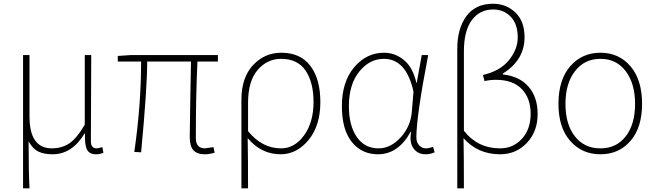

<svg xmlns="http://www.w3.org/2000/svg" viewBox="-20 -827 3573 1045"><path d="M105.5 198.2V-527.3H140.6V-192.4Q140.6 -19.5 262.7 -19.5Q313.5 -19.5 354.5 -44.9Q395.5 -70.3 441.4 -148.4V-527.3H476.6Q474.6 -209 474.6 -58.6Q474.6 -19.5 505.9 -19.5Q513.7 -19.5 537.1 -26.4L543 3.9Q525.4 12.7 502.9 12.7Q466.8 12.7 453.6 -12.7Q440.4 -38.1 442.4 -100.6H440.4Q372.1 12.7 266.6 12.7Q219.7 12.7 189 -2Q158.2 -16.6 135.7 -57.6Q135.7 108.4 140.6 198.2Z M1094.7 12.7Q1052.7 12.7 1032.7 -9.3Q1012.7 -31.2 1012.7 -81.1Q1012.7 -122.1 1015.6 -282.2Q1018.6 -442.4 1019.5 -492.2H781.2Q781.2 -347.7 748 2L710.9 0Q748 -254.9 748 -492.2H621.1V-522.5L692.4 -527.3H1166V-492.2H1054.7Q1045.9 -311.5 1045.9 -75.2Q1045.9 -19.5 1096.7 -19.5Q1100.6 -19.5 1141.6 -26.4L1148.4 3.9Q1120.1 12.7 1094.7 12.7Z M1293.9 198.2V-283.2Q1293.9 -404.3 1356.9 -472.2Q1419.9 -540 1511.7 -540Q1615.2 -540 1669.4 -468.3Q1723.6 -396.5 1723.6 -271.5Q1723.6 -142.6 1659.2 -64.9Q1594.7 12.7 1507.8 12.7Q1401.4 12.7 1328.1 -75.2Q1330.1 31.2 1330.1 198.2ZM1509.8 -19.5Q1584 -19.5 1635.3 -90.8Q1686.5 -162.1 1686.5 -271.5Q1686.5 -378.9 1643.1 -442.9Q1599.6 -506.8 1509.8 -506.8Q1434.6 -506.8 1382.3 -446.3Q1330.1 -385.7 1330.1 -267.6V-113.3Q1406.2 -19.5 1509.8 -19.5Z M2037.1 12.7Q1948.2 12.7 1894.5 -54.7Q1840.8 -122.1 1840.8 -249Q1840.8 -381.8 1907.7 -460.9Q1974.6 -540 2070.3 -540Q2129.9 -540 2178.7 -500Q2227.5 -460 2246.1 -376H2248L2275.4 -527.3H2310.5Q2246.1 -192.4 2246.1 -79.1Q2246.1 -52.7 2261.2 -36.1Q2276.4 -19.5 2298.8 -19.5Q2315.4 -19.5 2336.9 -28.3L2345.7 2Q2322.3 12.7 2295.9 12.7Q2253.9 12.7 2230.5 -19.5Q2207 -51.8 2217.8 -109.4H2214.8Q2147.5 12.7 2037.1 12.7ZM2040 -19.5Q2106.4 -19.5 2161.1 -79.6Q2215.8 -139.6 2221.7 -221.7L2230.5 -328.1Q2191.4 -506.8 2069.3 -506.8Q1991.2 -506.8 1935.1 -437Q1878.9 -367.2 1878.9 -249Q1878.9 -143.6 1921.9 -81.5Q1964.8 -19.5 2040 -19.5Z M2504.9 -547.9V-115.2Q2580.1 -19.5 2702.1 -19.5Q2772.5 -19.5 2820.3 -71.3Q2868.2 -123 2868.2 -208Q2868.2 -292 2819.8 -342.3Q2771.5 -392.6 2679.7 -392.6Q2647.5 -392.6 2617.2 -385.7L2608.4 -418.9Q2702.1 -440.4 2750 -499.5Q2797.9 -558.6 2797.9 -624Q2797.9 -696.3 2759.8 -735.8Q2721.7 -775.4 2665 -775.4Q2590.8 -775.4 2547.9 -717.3Q2504.9 -659.2 2504.9 -547.9ZM2468.8 198.2V-561.5Q2468.8 -671.9 2518.6 -739.3Q2568.4 -806.6 2663.1 -806.6Q2735.4 -806.6 2785.2 -758.8Q2835 -710.9 2835 -625Q2835 -500 2716.8 -426.8V-421.9Q2807.6 -412.1 2856.9 -355Q2906.2 -297.9 2906.2 -207Q2906.2 -110.4 2847.2 -48.8Q2788.1 12.7 2703.1 12.7Q2579.1 12.7 2502.9 -75.2Q2504.9 17.6 2504.9 198.2Z M3019.5 -261.7Q3019.5 -392.6 3083.5 -466.3Q3147.5 -540 3248 -540Q3348.6 -540 3411.6 -466.3Q3474.6 -392.6 3474.6 -261.7Q3474.6 -132.8 3411.6 -60.1Q3348.6 12.7 3248 12.7Q3147.5 12.7 3083.5 -60.1Q3019.5 -132.8 3019.5 -261.7ZM3248 -19.5Q3335 -19.5 3385.7 -85Q3436.5 -150.4 3436.5 -261.7Q3436.5 -372.1 3385.7 -439.5Q3335 -506.8 3248 -506.8Q3161.1 -506.8 3109.4 -439.5Q3057.6 -372.1 3057.6 -261.7Q3057.6 -150.4 3108.9 -85Q3160.2 -19.5 3248 -19.5Z"/></svg>

Font: Bpmf Zihi Sans ExtraLight
Style: ExtraLight
Weight: 250
Foundry: But Ko
Version: Version 1.320